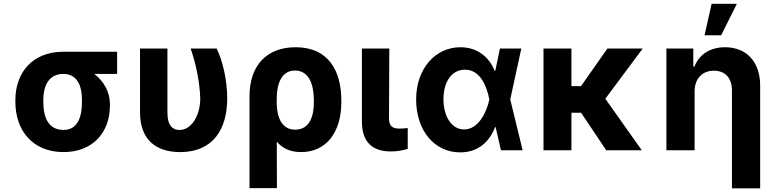

<svg xmlns="http://www.w3.org/2000/svg" viewBox="-20 -806 4156 1030"><path d="M62.5 -269.9V-258.5C62.9 -105.8 155.2 9.9 321 9.9C479.8 9.9 570 -98.7 569.6 -238.6V-248.6C569.6 -313.9 535.5 -371.8 485.8 -409.4H608.3V-528.4H319.6C154.1 -528.4 62.9 -416.9 62.5 -269.9ZM212.4 -258.5V-269.9C212.7 -345.2 241.1 -409.4 319.6 -409.4C394.9 -409.4 419.7 -345.2 419.7 -269.9V-258.5C419.7 -175.8 394.9 -109 321 -109C239.3 -109 212.7 -175.8 212.4 -258.5Z M731.2 -545.5V-203.1C731.2 -55.8 817.1 9.9 946.7 9.9C1125 9.9 1198.9 -115.8 1198.9 -277C1198.9 -380.7 1172.6 -485.8 1142 -545.5H1002.8C1031.2 -464.5 1051.8 -364 1054.3 -277C1054 -192.5 1011.4 -108.7 942.1 -108.7C908 -108.7 877.8 -131 878.2 -201.7V-545.5Z M1318.5 -288.4V203.1H1465.6L1464.8 -45.8C1495.7 -10.3 1537.3 9.9 1595.5 9.9C1730.1 9.9 1811.1 -96.6 1811.1 -257.1V-267C1811.1 -422.6 1744.7 -552.6 1566.1 -552.6C1414.8 -552.6 1318.5 -459.5 1318.5 -288.4ZM1464.5 -248.6V-274.5C1464.1 -357.2 1490.8 -427.6 1561.8 -427.6C1637.8 -427.6 1663.7 -353.7 1663.7 -267V-257.1C1664.1 -185.4 1642 -110.4 1563.9 -110.4C1486.5 -110.4 1466.6 -183.9 1464.5 -248.6Z M1921.5 -545.5V-152.7C1922.2 -39.1 1981.9 6.4 2077.4 6.4C2111.2 6.4 2142.4 0.7 2167.3 -7.8V-119C2155.2 -117.9 2138.8 -116.1 2124.3 -116.1C2087 -116.1 2067.1 -127.1 2066.8 -170.8L2068.5 -545.5Z M2447.4 11.4C2546.2 12.1 2606.5 -46.9 2636 -124.3H2638.8L2667.3 0H2783.7L2717.3 -272.7L2776.6 -545.5H2661.9L2637.4 -427.9L2634.2 -424.7C2603.7 -502.5 2538 -552.6 2449.9 -552.6C2316.1 -552.6 2212.4 -438.6 2212.4 -272.7C2212.4 -105.8 2310 10.7 2447.4 11.4ZM2359 -273.8C2359 -366.1 2402.3 -432.2 2474.4 -432.2C2555.4 -432.2 2590.6 -345.9 2604.8 -274.1L2605.1 -272.7L2604.8 -271.3C2590.6 -202.8 2545.8 -111.5 2469.8 -111.5C2403.8 -111.5 2359 -180 2359 -273.8Z M3045.5 -545.5H2895.6V0H3045.5V-201.3H3097.3L3232.2 0H3422.9L3227.3 -276.3L3427.9 -545.5H3238.3L3096.9 -343.8H3045.5Z M3706.3 -315.3C3706.3 -385.7 3748.9 -426.8 3809.7 -426.8C3870.7 -426.8 3906.6 -387.1 3906.6 -320.3V204.5H4057.9V-347.3C4057.9 -474.8 3984 -552.6 3869.7 -552.6C3789.1 -552.6 3730.1 -513.1 3705.6 -449.2H3699.2V-545.5H3555V0H3706.3ZM3759.6 -616.8H3848.7L3932.9 -785.5H3797.6Z"/></svg>

Font: Margiela Sans
Style: Bold
Weight: 700
Designer: Stefan Endress, Andreas Faust
Version: Version 1.100;FEAKit 1.0